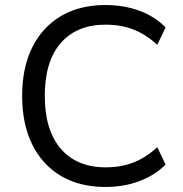

<svg xmlns="http://www.w3.org/2000/svg" viewBox="-20 -734 729 763"><path d="M399 9Q296 9 222 -35Q148 -79 108 -160Q68 -241 68 -353Q68 -465 108 -545.5Q148 -626 222 -670Q296 -714 399 -714Q472 -714 533.5 -691.5Q595 -669 638 -625L605 -556Q559 -598 509.5 -617Q460 -636 400 -636Q285 -636 221.5 -563Q158 -490 158 -353Q158 -217 221.5 -143Q285 -69 400 -69Q460 -69 509.5 -88Q559 -107 605 -149L638 -80Q595 -37 533.5 -14Q472 9 399 9Z"/></svg>

Font: Nunito Sans 10pt
Style: Regular
Weight: 400
Designer: Vernon Adams
Foundry: Vernon Adams
Version: Version 3.101;gftools[0.9.27]